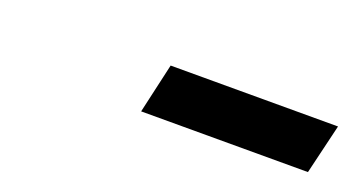

<svg xmlns="http://www.w3.org/2000/svg" viewBox="-24 -835 586 318"><g transform="rotate(20 268.5 -676.0)"><path d="M242 -720H537L516 -632H222Z"/></g></svg>

Font: Cairo SemiBold
Style: Italic
Weight: 600
Italic angle: -13°
Designer: Mohamed Gaber, Accademia di Belle Arti di Urbino and others
Foundry: Kief Type Foundry, Accademia di Belle Arti di Urbino and others
Version: Version 3.011